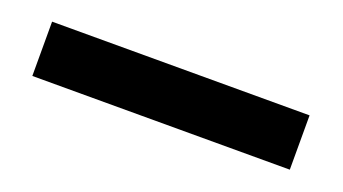

<svg xmlns="http://www.w3.org/2000/svg" viewBox="-26 -100 553 310"><g transform="rotate(20 250.0 54.5)"><path d="M28.8 7.8H471.2V101.1H28.8Z"/></g></svg>

Font: InconsolataGo
Style: Bold
Weight: 700
Designer: Raph Levien, Kirill Tkachev(cyreal.org)
Foundry: Raph Levien, Kirill Tkachev(cyreal.org)
Version: Version 1.015; ttfautohint (v0.92) -l 8 -r 50 -G 200 -x 14 -